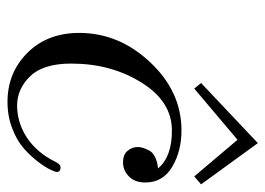

<svg xmlns="http://www.w3.org/2000/svg" viewBox="-117 -573 701 507"><g transform="rotate(90 233.5 -319.5)"><path d="M66.9 -178.2Q66.9 -283.2 144.5 -365.7Q222.2 -448.2 324.2 -448.2Q379.4 -448.2 420.7 -423.6Q461.9 -398.9 461.9 -353Q461.9 -325.2 446 -309.6Q430.2 -293.9 409.2 -293.9Q388.2 -293.9 378.2 -305.9Q368.2 -317.9 368.2 -333Q368.2 -338.9 370.1 -345.5Q372.1 -352.1 377 -362.1Q381.8 -372.1 394.5 -378.4Q407.2 -384.8 424.8 -386.2Q394 -423.3 324.2 -422.9Q248 -422.9 198 -342.5Q147.9 -262.2 147.9 -157.2Q147.9 -83 181.4 -48.6Q214.8 -14.2 258.8 -14.2Q303.7 -14.2 343.3 -40Q382.8 -65.9 407.2 -115.2Q414.1 -129.4 421.9 -128.9Q434.1 -128.9 434.1 -119.1Q434.1 -115.2 428 -102.1Q421.9 -88.9 407 -69.3Q392.1 -49.8 372.1 -32Q352.1 -14.2 319.6 -1.5Q287.1 11.2 249 11.2Q171.9 11.2 119.4 -41.5Q66.9 -94.2 66.9 -178.2ZM199.2 -500 357.9 -649.9 466.8 -500 445.8 -481.9 349.1 -596.2 213.9 -481.9Z"/></g></svg>

Font: CMU Serif Extra
Style: RomanSlanted
Weight: 500
Italic angle: -9.46001°
Version: Version 0.7.0